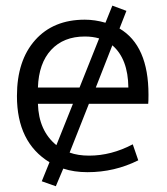

<svg xmlns="http://www.w3.org/2000/svg" viewBox="-20 -600 591 680"><path d="M331.1 -463.9Q308.6 -470.7 280.3 -470.7Q205.1 -470.7 161.1 -423.3Q117.2 -376 114.3 -290H261.7ZM377.9 -439.5 319.3 -290H434.6Q433.6 -391.6 377.9 -439.5ZM238.3 -232.4H114.3Q117.2 -136.7 179.7 -85.9ZM294.9 -232.4 226.6 -59.6Q255.9 -48.8 295.9 -48.8Q374 -48.8 450.2 -88.9L469.7 -32.2Q385.7 9.8 290 9.8Q242.2 9.8 204.1 -2.9L177.7 59.6L127.9 42L155.3 -25.4Q40 -95.7 40 -259.8Q40 -385.7 104.5 -458Q168.9 -530.3 280.3 -530.3Q316.4 -530.3 353.5 -519.5L377.9 -580.1L427.7 -561.5L403.3 -499Q505.9 -438.5 505.9 -264.6Q505.9 -241.2 504.9 -232.4Z"/></svg>

Font: Mgen+ 1c regular
Style: Regular
Weight: 400
Designer: [Source Han Sans]
Ryoko NISHIZUKA  (kana & ideographs); Paul D. Hunt (Latin, Greek & Cyrillic); Wenlong ZHANG  (bopomofo
Version: Version 1.059.20150602